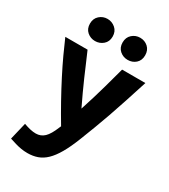

<svg xmlns="http://www.w3.org/2000/svg" viewBox="-221 -1015 1002 1136"><g transform="rotate(30 280.0 -447.5)"><path d="M155 15Q133 15 112 11.5Q91 8 71 2Q51 -4 29 -11L57 -128Q82 -119 102 -114.5Q122 -110 140 -110Q174 -110 198 -133Q222 -156 244 -211L249 -222Q210 -287 174.5 -351Q139 -415 108 -475.5Q77 -536 51.5 -591Q26 -646 6 -693H158Q175 -654 191.5 -615.5Q208 -577 225 -537.5Q242 -498 261 -457.5Q280 -417 301 -373Q333 -471 357 -557.5Q381 -644 394 -693H553Q526 -609 504.5 -543Q483 -477 463.5 -422Q444 -367 425 -316.5Q406 -266 385 -213Q359 -147 333.5 -103Q308 -59 281 -33Q254 -7 223 4Q192 15 155 15ZM393 -759Q362 -759 339 -779Q316 -799 316 -834Q316 -869 339 -889.5Q362 -910 393 -910Q425 -910 447.5 -889.5Q470 -869 470 -834Q470 -799 447.5 -779Q425 -759 393 -759ZM170 -759Q139 -759 116 -779Q93 -799 93 -834Q93 -869 116 -889.5Q139 -910 170 -910Q201 -910 224.5 -889.5Q248 -869 248 -834Q248 -799 224.5 -779Q201 -759 170 -759Z"/></g></svg>

Font: Ubuntu Sans Mono
Style: Regular
Weight: 400
Monospace: yes
Designer: Dalton Maag Ltd
Foundry: Dalton Maag Ltd
Version: Version 1.006